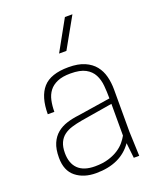

<svg xmlns="http://www.w3.org/2000/svg" viewBox="-145 -866 785 961"><g transform="rotate(-20 247.0 -386.0)"><path d="M199 8Q134 8 92 -25.5Q50 -59 50 -128Q50 -174 63 -204Q76 -234 98.5 -252.5Q121 -271 151 -280.5Q181 -290 216 -294L389 -321Q389 -356 386 -389Q383 -422 369.5 -448Q356 -474 327.5 -489.5Q299 -505 248 -505Q205 -505 177.5 -493Q150 -481 134.5 -460.5Q119 -440 113 -412Q107 -384 107 -352H72Q72 -445 113 -491.5Q154 -538 249 -538Q301 -538 335 -523Q369 -508 389 -483Q409 -458 417.5 -425Q426 -392 426 -355V-130L431 0H402L393 -81Q331 8 199 8ZM206 -26Q247 -26 278 -35.5Q309 -45 331 -59.5Q353 -74 367 -91Q381 -108 389 -123V-292L220 -264Q191 -259 166.5 -251.5Q142 -244 124 -230.5Q106 -217 96 -195Q86 -173 86 -140Q86 -85 116 -55.5Q146 -26 206 -26ZM268 -618H229L319 -780H359Z"/></g></svg>

Font: Tanohe Sans ExtraLight
Style: Regular
Weight: 250
Designer: Village Type and Design LLC & Cristiano Sobral
Foundry: Cooper Hewitt Smithsonian Design Museum
Version: Version 1.00;May 30, 2020;FontCreator 12.0.0.2522 64-bit; tt